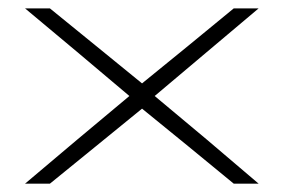

<svg xmlns="http://www.w3.org/2000/svg" viewBox="-20 -440 681 460"><path d="M99.6 -419.9Q99.6 -419.9 210 -330.1Q320.3 -240.2 320.3 -240.2Q320.3 -240.2 430.7 -330.1Q540 -419.9 540 -419.9Q540 -419.9 559.6 -419.9Q580.1 -419.9 599.6 -419.9Q599.6 -419.9 475.6 -315.4Q350.6 -210 350.6 -210Q350.6 -210 475.6 -105.5Q599.6 0 599.6 0Q589.8 0 575.2 0Q559.6 0 540 0Q540 0 430.7 -89.8Q320.3 -179.7 320.3 -179.7Q320.3 -179.7 210 -89.8Q99.6 0 99.6 0Q89.8 0 75.2 0Q59.6 0 40 0Q40 0 165 -105.5Q290 -210 290 -210Q290 -210 165 -315.4Q40 -419.9 40 -419.9Q59.6 -419.9 75.2 -419.9Q89.8 -419.9 99.6 -419.9Z"/></svg>

Font: Cataluna 
Style: Lite
Weight: 400
Version: Version 1.0